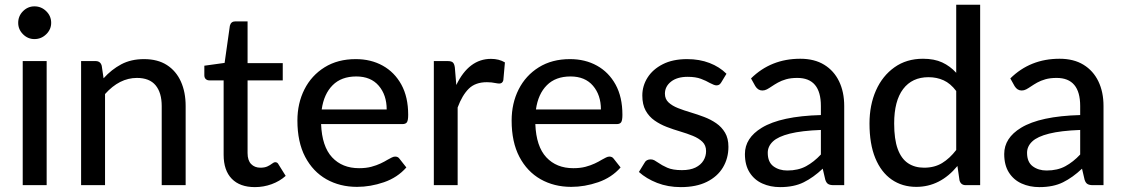

<svg xmlns="http://www.w3.org/2000/svg" viewBox="-20 -758 4600 786"><path d="M171 0H73V-508H171ZM121 -598Q94 -598 74.2 -617.8Q54.5 -637.5 54.5 -664.5Q54.5 -692.5 74.2 -712.2Q94 -732 121 -732Q149 -732 169.2 -712.2Q189.5 -692.5 189.5 -664.5Q189.5 -637.5 169.2 -617.8Q149 -598 121 -598Z M740 0H642V-324Q642 -378.5 617 -408.8Q592 -439 540.5 -439Q469 -439 410 -373V0H312V-508H371Q391.5 -508 396.5 -488.5L404 -437.5Q436.5 -473.5 476.5 -494.8Q516.5 -516 569.5 -516Q625.5 -516 663.2 -491.8Q701 -467.5 720.5 -424.2Q740 -381 740 -324Z M1023.5 8Q962 8 928.8 -26.2Q895.5 -60.5 895.5 -124.5V-429H836.5Q828 -429 822.2 -434.5Q816.5 -440 816.5 -450V-489L899.5 -500.5L921 -652.5Q925.5 -670.5 943.5 -670.5H993.5V-499.5H1137.5V-429H993.5V-131.5Q993.5 -101.5 1008 -86.5Q1022.5 -71.5 1046 -71.5Q1063.5 -71.5 1074.8 -76.8Q1086 -82 1093.5 -88Q1101 -94 1107 -94Q1116 -94 1120.5 -84.5L1149.5 -38Q1125 -16 1092 -4Q1059 8 1023.5 8Z M1441.5 7Q1371.5 7 1316.2 -24.2Q1261 -55.5 1229.2 -116Q1197.5 -176.5 1197.5 -264.5Q1197.5 -335 1226.2 -392Q1255 -449 1308.8 -482.5Q1362.5 -516 1436.5 -516Q1498.5 -516 1546.8 -489.2Q1595 -462.5 1623 -411.8Q1651 -361 1651 -288Q1651 -265.5 1646 -257.8Q1641 -250 1627.5 -250H1294.5Q1298 -158.5 1339.5 -114Q1381 -69.5 1450 -69.5Q1478.5 -69.5 1500 -75.2Q1521.5 -81 1538 -88.8Q1554.5 -96.5 1566.5 -104Q1576 -109.5 1583.8 -113.2Q1591.5 -117 1597.5 -117Q1609.5 -117 1615.5 -108L1643.5 -72.5Q1607 -31 1551.8 -12Q1496.5 7 1441.5 7ZM1563 -310Q1563 -369 1530.5 -407Q1498 -445 1438.5 -445Q1377.5 -445 1341.8 -409.2Q1306 -373.5 1297 -310Z M1853.5 0H1756V-508H1812.5Q1828 -508 1834 -502.2Q1840 -496.5 1842 -482L1848 -410Q1899.5 -517 1990 -517Q2023 -517 2047 -502.5L2040.5 -429.5Q2037 -416 2024 -416Q2018.5 -416 2008 -418Q1992.5 -421.5 1973 -421.5Q1926 -421.5 1899 -394.8Q1872 -368 1853.5 -318Z M2318.5 7Q2248.5 7 2193.2 -24.2Q2138 -55.5 2106.2 -116Q2074.5 -176.5 2074.5 -264.5Q2074.5 -335 2103.2 -392Q2132 -449 2185.8 -482.5Q2239.5 -516 2313.5 -516Q2375.5 -516 2423.8 -489.2Q2472 -462.5 2500 -411.8Q2528 -361 2528 -288Q2528 -265.5 2523 -257.8Q2518 -250 2504.5 -250H2171.5Q2175 -158.5 2216.5 -114Q2258 -69.5 2327 -69.5Q2355.5 -69.5 2377 -75.2Q2398.5 -81 2415 -88.8Q2431.5 -96.5 2443.5 -104Q2453 -109.5 2460.8 -113.2Q2468.5 -117 2474.5 -117Q2486.5 -117 2492.5 -108L2520.5 -72.5Q2484 -31 2428.8 -12Q2373.5 7 2318.5 7ZM2440 -310Q2440 -369 2407.5 -407Q2375 -445 2315.5 -445Q2254.5 -445 2218.8 -409.2Q2183 -373.5 2174 -310Z M2767 8Q2714.5 8 2670.2 -9.2Q2626 -26.5 2595.5 -54L2618.5 -91.5Q2625.5 -105.5 2644 -105.5Q2651.5 -105.5 2658.8 -101.8Q2666 -98 2674.5 -92Q2689 -81.5 2711.5 -71.5Q2734 -61.5 2771.5 -61.5Q2805.5 -61.5 2827.2 -72.2Q2849 -83 2859.8 -100.8Q2870.5 -118.5 2870.5 -139.5Q2870.5 -163 2855.5 -177.5Q2840.5 -192 2816.5 -201.8Q2792.5 -211.5 2764.5 -219.8Q2736.5 -228 2709.2 -238.5Q2682 -249 2659.5 -264.8Q2637 -280.5 2623.2 -305.2Q2609.5 -330 2609.5 -367Q2609.5 -406.5 2630.8 -440.2Q2652 -474 2693 -495Q2734 -516 2793 -516Q2843.5 -516 2884.5 -500.2Q2925.5 -484.5 2954 -456L2932.5 -420.5Q2928.5 -414 2924 -411.2Q2919.5 -408.5 2912.5 -408.5Q2904.5 -408.5 2885.5 -418.5Q2871.5 -427 2849.8 -435.2Q2828 -443.5 2795 -443.5Q2752 -443.5 2727 -423.8Q2702 -404 2702 -374.5Q2702 -352.5 2716.8 -338.8Q2731.5 -325 2755.5 -315.5Q2779.5 -306 2807.5 -297.8Q2835.5 -289.5 2862.5 -279.2Q2889.5 -269 2912 -253.5Q2934.5 -238 2948.2 -214.8Q2962 -191.5 2962 -157Q2962 -110 2939.5 -72.5Q2917 -35 2873.5 -13.5Q2830 8 2767 8Z M3173.5 8Q3133.5 8 3100.8 -6.8Q3068 -21.5 3048.8 -51.8Q3029.5 -82 3029.5 -127.5Q3029.5 -193 3098.5 -235Q3176.5 -282.5 3340.5 -287V-324Q3340.5 -439 3244 -439Q3217.5 -439 3198.2 -433.5Q3179 -428 3164.8 -420Q3150.5 -412 3139.5 -404.5Q3128.5 -397 3119.5 -392.2Q3110.5 -387.5 3101 -387.5Q3083 -387.5 3072 -405.5L3054.5 -437Q3136 -517.5 3256 -517.5Q3314 -517.5 3354 -493Q3394 -468.5 3415 -425Q3436 -381.5 3436 -324V0H3392.5Q3378 0 3370.2 -4.8Q3362.5 -9.5 3358.5 -22.5L3348 -67.5Q3310 -31.5 3270.2 -11.8Q3230.5 8 3173.5 8ZM3203 -60Q3247.5 -60 3279.8 -77.5Q3312 -95 3340.5 -125.5V-226Q3261.5 -223 3213.5 -211Q3165.5 -199 3144.2 -179Q3123 -159 3123 -132.5Q3123 -94.5 3146.2 -77.2Q3169.5 -60 3203 -60Z M3731 7Q3673.5 7 3630.2 -23Q3587 -53 3563.2 -110.8Q3539.5 -168.5 3539.5 -252.5Q3539.5 -328 3566 -387.8Q3592.5 -447.5 3641.8 -482.5Q3691 -517.5 3758.5 -517.5Q3804.5 -517.5 3837 -502.5Q3869.5 -487.5 3894.5 -460V-738.5H3992.5V0H3933.5Q3913.5 0 3908 -19.5L3899.5 -78.5Q3829 7 3731 7ZM3763 -71.5Q3805.5 -71.5 3836.8 -90.5Q3868 -109.5 3894.5 -144V-385.5Q3871 -416.5 3843 -429.2Q3815 -442 3781 -442Q3714 -442 3677.2 -393.5Q3640.5 -345 3640.5 -252.5Q3640.5 -188 3655 -148.2Q3669.5 -108.5 3697 -90Q3724.5 -71.5 3763 -71.5Z M4235 8Q4195 8 4162.2 -6.8Q4129.5 -21.5 4110.2 -51.8Q4091 -82 4091 -127.5Q4091 -193 4160 -235Q4238 -282.5 4402 -287V-324Q4402 -439 4305.5 -439Q4279 -439 4259.8 -433.5Q4240.5 -428 4226.2 -420Q4212 -412 4201 -404.5Q4190 -397 4181 -392.2Q4172 -387.5 4162.5 -387.5Q4144.5 -387.5 4133.5 -405.5L4116 -437Q4197.5 -517.5 4317.5 -517.5Q4375.5 -517.5 4415.5 -493Q4455.5 -468.5 4476.5 -425Q4497.5 -381.5 4497.5 -324V0H4454Q4439.5 0 4431.8 -4.8Q4424 -9.5 4420 -22.5L4409.5 -67.5Q4371.5 -31.5 4331.8 -11.8Q4292 8 4235 8ZM4264.5 -60Q4309 -60 4341.2 -77.5Q4373.5 -95 4402 -125.5V-226Q4323 -223 4275 -211Q4227 -199 4205.8 -179Q4184.5 -159 4184.5 -132.5Q4184.5 -94.5 4207.8 -77.2Q4231 -60 4264.5 -60Z"/></svg>

Font: Verano Sans Medium
Style: Regular
Weight: 500
Designer: Lukasz Dziedzic with Adam Twardoch and Botio Nikoltchev
Foundry: tyPoland Lukasz Dziedzic
Version: Version 3.001;December 28, 2019;FontCreator 12.0.0.2547 64-b